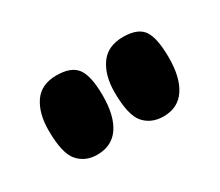

<svg xmlns="http://www.w3.org/2000/svg" viewBox="-46 -787 373 325"><g transform="rotate(-30 140.0 -624.5)"><path d="M72 -549Q49 -549 35 -565Q21 -581 21 -626Q21 -659 35 -679.5Q49 -700 79 -700Q108 -700 119 -684.5Q130 -669 130 -631Q130 -592 115.5 -570.5Q101 -549 72 -549ZM202 -549Q178 -549 164 -565Q150 -581 150 -626Q150 -659 164.5 -679.5Q179 -700 209 -700Q238 -700 248.5 -684.5Q259 -669 259 -631Q259 -592 244.5 -570.5Q230 -549 202 -549Z"/></g></svg>

Font: Yanone Kaffeesatz ExtraLight
Style: Bold
Weight: 700
Version: Version 2.003